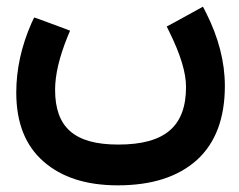

<svg xmlns="http://www.w3.org/2000/svg" viewBox="-20 -343 725 582"><path d="M336.9 218.8C439.9 218.8 519.5 193.4 576.7 142.1C633.3 90.8 661.6 15.6 661.6 -82.5C661.6 -155.3 642.6 -229 604.5 -304.7L595.2 -322.8L577.6 -313L502 -271.5L485.4 -262.7L493.7 -245.6C527.3 -177.7 543.9 -122.6 543.9 -79.6C543.9 39.6 480.5 95.2 338.4 95.2C205.6 95.2 147 43 147 -70.8C147 -116.2 159.7 -169.9 184.6 -231.4L192.4 -250L173.3 -257.3L100.6 -284.2L83.5 -290L75.7 -273.4C44.9 -203.6 29.3 -133.3 29.3 -62.5C29.3 28.8 56.6 98.1 111.8 146.5C167 194.8 241.7 218.8 336.9 218.8Z"/></svg>

Font: Samim
Style: Bold
Weight: 700
Foundry: DejaVu fonts team - Redesigned by Saber Rastikerdar
Version: Version 4.0.5